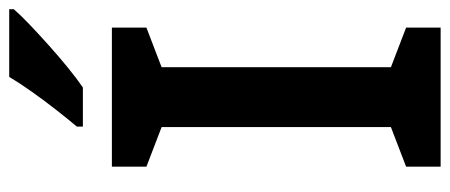

<svg xmlns="http://www.w3.org/2000/svg" viewBox="-300 -677 977 417"><g transform="rotate(-90 188.5 -468.5)"><path d="M337 0H35V-75L121 -108V-606L35 -639V-714H337V-639L251 -606V-108L337 -75ZM377 -927Q365 -913 344 -893Q323 -873 298.5 -851Q274 -829 250 -809.5Q226 -790 207 -777H122V-790Q138 -809 158 -834.5Q178 -860 197.5 -887.5Q217 -915 230 -937H377Z"/></g></svg>

Font: Noto Sans Javanese SemiBold
Style: Regular
Weight: 600
Version: Version 2.004